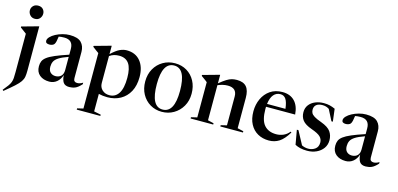

<svg xmlns="http://www.w3.org/2000/svg" viewBox="-81 -1271 4220 2035"><g transform="rotate(15 2029.0 -253.5)"><path d="M135.5 -593Q101.5 -593 81.5 -615.8Q61.5 -638.5 61.5 -667.5Q61.5 -696 81.5 -716.8Q101.5 -737.5 135.5 -737.5Q170 -737.5 189 -716.8Q208 -696 208 -667.5Q208 -638.5 189 -615.8Q170 -593 135.5 -593ZM84.5 -416Q76.5 -422.5 57.8 -436Q39 -449.5 16.5 -466.5V-477L198 -527.5H202V-41Q202 -1.5 197.2 25.8Q192.5 53 174.5 79.5Q156.5 106 117.8 141.2Q79 176.5 11 231.5L1 221.5Q31 185.5 48.2 161.5Q65.5 137.5 73.2 116.8Q81 96 82.8 70.5Q84.5 45 84.5 5.5Z M806 -55Q768.5 -13.5 738.2 -1.2Q708 11 674 11Q627.5 11 608.5 -16.5Q589.5 -44 586.5 -97Q571.5 -47.5 536.5 -18.5Q501.5 10.5 454 10.5Q388.5 10.5 348 -23.2Q307.5 -57 307.5 -119.5Q307.5 -150.5 317.8 -174.8Q328 -199 356.8 -221Q385.5 -243 441 -266.8Q496.5 -290.5 587 -320.5V-383Q587 -482 489.5 -482Q455.5 -482 429 -476.5Q425.5 -446.5 420 -423Q414.5 -399.5 406 -389Q399 -380 384.8 -374.8Q370.5 -369.5 355 -369.5Q312 -369.5 312 -400Q312 -421.5 332.8 -443.2Q353.5 -465 387.2 -483Q421 -501 461 -512Q501 -523 539.5 -523Q629 -523 666.5 -484.5Q704 -446 704 -382.5V-94.5Q704 -71.5 714.8 -61.8Q725.5 -52 743.5 -52Q774.5 -52 806 -72ZM425.5 -146.5Q425.5 -104 447.8 -83.5Q470 -63 503 -63Q540.5 -63 563.8 -85.2Q587 -107.5 587 -151.5V-296.5Q518.5 -272.5 484 -250.2Q449.5 -228 437.5 -203Q425.5 -178 425.5 -146.5Z M1073 207.5V221.5H814V207.5L879.5 192V-416.5Q870 -423.5 854.5 -434.5Q839 -445.5 811.5 -466.5V-477L993 -527.5H997V-436.5Q1050 -487 1088.8 -505Q1127.5 -523 1164.5 -523Q1261 -523 1314.5 -458Q1368 -393 1368 -283.5Q1368 -190 1332.5 -124.2Q1297 -58.5 1234.8 -23.8Q1172.5 11 1092 11Q1042.5 11 997 0V192ZM1244.5 -242Q1244.5 -347.5 1209.5 -397.2Q1174.5 -447 1102 -447Q1072.5 -447 1046.5 -439.5Q1020.5 -432 997 -415V-120Q997 -73.5 1028.2 -44.5Q1059.5 -15.5 1107 -15.5Q1172.5 -15.5 1208.5 -71.5Q1244.5 -127.5 1244.5 -242Z M1688.5 11Q1617.5 11 1560.5 -23Q1503.5 -57 1470.5 -117.2Q1437.5 -177.5 1437.5 -256Q1437.5 -334.5 1471.8 -394.8Q1506 -455 1564.5 -489Q1623 -523 1695.5 -523Q1768 -523 1824.8 -489Q1881.5 -455 1914 -394.8Q1946.5 -334.5 1946.5 -256Q1946.5 -177.5 1911.5 -117.2Q1876.5 -57 1818 -23Q1759.5 11 1688.5 11ZM1691 -14.5Q1820 -14.5 1820 -251.5Q1820 -497.5 1692.5 -497.5Q1563.5 -497.5 1563.5 -260.5Q1563.5 -14.5 1691 -14.5Z M2330 -14 2395 -29.5V-346Q2395 -439 2296 -439Q2266.5 -439 2238.2 -431.8Q2210 -424.5 2187 -414.5V-29.5L2252 -14V0H2004V-14L2069.5 -29.5V-416Q2061.5 -422.5 2046.5 -434Q2031.5 -445.5 2001.5 -466.5V-477L2183 -527.5H2187V-434.5Q2232 -471.5 2262.5 -490.2Q2293 -509 2318.5 -515.5Q2344 -522 2373.5 -522Q2446 -522 2479.2 -483Q2512.5 -444 2512.5 -362.5V-29.5L2578.5 -14V0H2330Z M2874 -523Q2958 -523 3007.2 -472.5Q3056.5 -422 3063.5 -327H2744Q2743.5 -315.5 2743.5 -303Q2743.5 -180.5 2789.8 -127Q2836 -73.5 2922 -73.5Q2963 -73.5 3000 -89.5Q3037 -105.5 3065 -140L3074.5 -133Q3026 -52.5 2976.2 -20.8Q2926.5 11 2863.5 11Q2795 11 2741.8 -18.8Q2688.5 -48.5 2657.8 -106Q2627 -163.5 2627 -246.5Q2627 -321 2656 -384Q2685 -447 2740 -485Q2795 -523 2874 -523ZM2858.5 -495.5Q2813 -495.5 2784 -461.5Q2755 -427.5 2746.5 -359H2948.5Q2940 -431.5 2918.5 -463.5Q2897 -495.5 2858.5 -495.5Z M3327.5 -523Q3364.5 -523 3393 -516Q3421.5 -509 3452 -495L3469 -357.5H3453.5L3392 -477.5Q3360.5 -499 3319.5 -499Q3275.5 -499 3252 -480.2Q3228.5 -461.5 3228.5 -425.5Q3228.5 -406 3236.8 -389.5Q3245 -373 3270.8 -356.5Q3296.5 -340 3350 -321Q3429 -292 3457.2 -251.5Q3485.5 -211 3485.5 -156.5Q3485.5 -107 3458.5 -69.2Q3431.5 -31.5 3385.8 -10.2Q3340 11 3283.5 11Q3242 11 3209.8 3.5Q3177.5 -4 3150.5 -18.5L3122.5 -176.5H3140L3218.5 -30.5Q3251.5 -13.5 3290 -13.5Q3332.5 -13.5 3365 -37Q3397.5 -60.5 3397.5 -109Q3397.5 -145.5 3371.5 -171.8Q3345.5 -198 3272.5 -223.5Q3199 -249.5 3170.2 -286.2Q3141.5 -323 3141.5 -375Q3141.5 -422 3166.8 -455Q3192 -488 3234.2 -505.5Q3276.5 -523 3327.5 -523Z M4058 -55Q4020.5 -13.5 3990.2 -1.2Q3960 11 3926 11Q3879.5 11 3860.5 -16.5Q3841.5 -44 3838.5 -97Q3823.5 -47.5 3788.5 -18.5Q3753.5 10.5 3706 10.5Q3640.5 10.5 3600 -23.2Q3559.5 -57 3559.5 -119.5Q3559.5 -150.5 3569.8 -174.8Q3580 -199 3608.8 -221Q3637.5 -243 3693 -266.8Q3748.5 -290.5 3839 -320.5V-383Q3839 -482 3741.5 -482Q3707.5 -482 3681 -476.5Q3677.5 -446.5 3672 -423Q3666.5 -399.5 3658 -389Q3651 -380 3636.8 -374.8Q3622.5 -369.5 3607 -369.5Q3564 -369.5 3564 -400Q3564 -421.5 3584.8 -443.2Q3605.5 -465 3639.2 -483Q3673 -501 3713 -512Q3753 -523 3791.5 -523Q3881 -523 3918.5 -484.5Q3956 -446 3956 -382.5V-94.5Q3956 -71.5 3966.8 -61.8Q3977.5 -52 3995.5 -52Q4026.5 -52 4058 -72ZM3677.5 -146.5Q3677.5 -104 3699.8 -83.5Q3722 -63 3755 -63Q3792.5 -63 3815.8 -85.2Q3839 -107.5 3839 -151.5V-296.5Q3770.5 -272.5 3736 -250.2Q3701.5 -228 3689.5 -203Q3677.5 -178 3677.5 -146.5Z"/></g></svg>

Font: Newsreader 72pt Medium
Style: Regular
Weight: 500
Designer: Hugues Gentile
Foundry: Production Type
Version: Version 1.003; ttfautohint (v1.8.3)